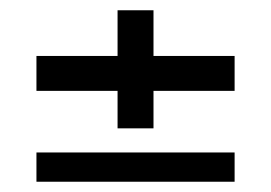

<svg xmlns="http://www.w3.org/2000/svg" viewBox="-20 -523 528 374"><path d="M209 -273V-346H51V-414H209V-503H279V-414H437V-346H279V-273ZM51 -169V-226H437V-169Z"/></svg>

Font: Big Shoulders Text Medium
Style: Regular
Weight: 500
Designer: Patric King
Foundry: XO Type Co
Version: Version 1.000; ttfautohint (v1.8.2)